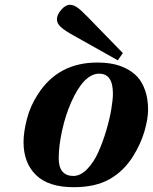

<svg xmlns="http://www.w3.org/2000/svg" viewBox="-20 -760 631 792"><path d="M214.8 -680.2Q214.8 -699.2 232.7 -719.7Q250.5 -740.2 268.1 -740.2Q282.7 -740.2 298.1 -729.7Q313.5 -719.2 341.8 -689.9L486.8 -541L465.8 -511.2L283.2 -613.8Q250 -631.8 232.4 -647.2Q214.8 -662.6 214.8 -680.2ZM222.2 -106.9Q222.2 -70.3 237.8 -52.2Q253.4 -34.2 282.2 -34.2Q312 -34.2 339.4 -62.3Q366.7 -90.3 385.5 -132.3Q404.3 -174.3 418.5 -222.2Q432.6 -270 439.2 -310.1Q445.8 -350.1 445.8 -374Q445.8 -456.1 389.2 -456.1Q326.2 -456.1 273.9 -338.9Q250 -284.7 236.1 -221.2Q222.2 -157.7 222.2 -106.9ZM77.1 -173.8Q77.1 -215.3 91.1 -269.3Q105 -323.2 136.2 -371.1Q220.2 -502 380.9 -502Q413.6 -502 442.4 -496.8Q471.2 -491.7 499 -478Q526.9 -464.4 546.6 -443.1Q566.4 -421.9 578.6 -387.2Q590.8 -352.5 590.8 -308.1Q590.8 -269.5 575.7 -217.8Q560.5 -166 528.8 -115.2Q490.7 -54.2 432.1 -21Q373.5 12.2 284.2 12.2Q179.7 12.2 128.4 -38.1Q77.1 -88.4 77.1 -173.8Z"/></svg>

Font: Linguistics Pro
Style: Bold Italic
Weight: 700
Italic angle: -12°
Designer: Stefan Peev, Context Ltd
Foundry: Stefan Peev, Context Ltd
Version: Version 001.000